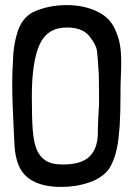

<svg xmlns="http://www.w3.org/2000/svg" viewBox="-20 -720 523 754"><path d="M31 -482Q28 -437 28 -391Q28 -350 30 -300.5Q32 -251 33 -231L36 -168Q38 -74 77 -33.5Q116 7 192 13Q202 14 223 14Q280 14 331.5 -4Q383 -22 409 -58Q440 -108 447 -193L450 -226Q452 -260 452.5 -285.5Q453 -311 453 -328Q453 -396 455 -431Q456 -446 456 -478Q456 -550 437 -592Q418 -647 364.5 -673.5Q311 -700 243 -700Q167 -700 107 -671Q66 -648 49 -595Q32 -542 31 -482ZM369 -312Q368 -300 366 -259Q364 -218 364 -188Q361 -132 329 -103Q297 -74 226 -74Q181 -74 157 -91Q134 -107 123 -135.5Q112 -164 108.5 -210.5Q105 -257 105 -341Q105 -478 135.5 -545Q166 -612 242 -612Q304 -612 331 -578Q358 -544 361 -519.5Q364 -495 368 -427L369 -347Z"/></svg>

Font: Londrina Solid Light
Style: Regular
Weight: 300
Designer: Marcelo Magalhaes
Foundry: Marcelo Magalhães
Version: Version 1.002